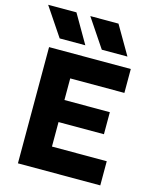

<svg xmlns="http://www.w3.org/2000/svg" viewBox="-135 -1027 905 1117"><g transform="rotate(15 317.5 -468.0)"><path d="M82.4 0V-700H574.6V-556H248.4V-425.8H521.9V-293H248.4V-145.5H578.4V0ZM537.1 -764.8H382.6L267.4 -936.5H437.1ZM283.4 -764.8H128.9L13.6 -936.5H183.9Z"/></g></svg>

Font: Geologica Thin
Style: Regular
Weight: 100
Version: Version 1.010;gftools[0.9.28]